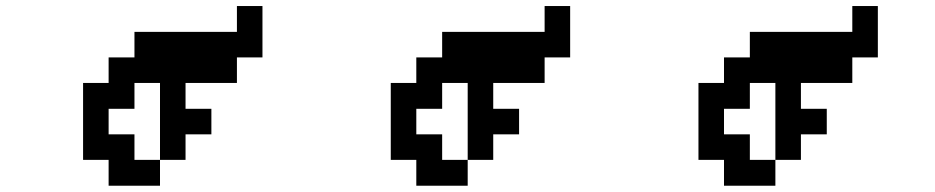

<svg xmlns="http://www.w3.org/2000/svg" viewBox="-20 -546 3040 624"><path d="M250 -26.4V-276.4H333V-359.4H417V-442.4H750V-526.4H833V-359.4H750V-276.4H583V-192.4H667V-109.4H583V-26.4H500V57.6H333V-26.4ZM500 -26.4V-276.4H417V-192.4H333V-109.4H417V-26.4Z M1250 -26.4V-276.4H1333V-359.4H1417V-442.4H1750V-526.4H1833V-359.4H1750V-276.4H1583V-192.4H1667V-109.4H1583V-26.4H1500V57.6H1333V-26.4ZM1500 -26.4V-276.4H1417V-192.4H1333V-109.4H1417V-26.4Z M2250 -26.4V-276.4H2333V-359.4H2417V-442.4H2750V-526.4H2833V-359.4H2750V-276.4H2583V-192.4H2667V-109.4H2583V-26.4H2500V57.6H2333V-26.4ZM2500 -26.4V-276.4H2417V-192.4H2333V-109.4H2417V-26.4Z"/></svg>

Font: KH Dot Dougenzaka 12
Style: Regular
Weight: 400
Designer: Original version for X68000 by Keitarou Hiraki (http://hp.vector.co.jp/authors/VA000874/) / TrueType conversion by Homem
Version: Version 1.00.20150527